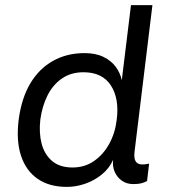

<svg xmlns="http://www.w3.org/2000/svg" viewBox="-20 -720 667 752"><path d="M423 -94Q408 -60 378 -36Q348 -12 312.5 0Q277 12 242 12Q173 12 127.5 -19.5Q82 -51 62.5 -109.5Q43 -168 53 -250Q64 -335 98.5 -393Q133 -451 187.5 -481.5Q242 -512 311 -512Q355 -512 385.5 -497Q416 -482 433.5 -458Q451 -434 457 -406L493 -700H577L507 -126Q503 -96 515 -83.5Q527 -71 564 -79L556 -11Q545 -5 533 -2Q521 1 502 1Q476 1 457 -12.5Q438 -26 429 -47.5Q420 -69 423 -94ZM264 -64Q312 -64 348.5 -89.5Q385 -115 408 -157Q431 -199 437 -250Q448 -333 414.5 -385Q381 -437 307 -437Q258 -437 222.5 -412.5Q187 -388 166 -346Q145 -304 138 -252Q132 -200 143 -157.5Q154 -115 184 -89.5Q214 -64 264 -64Z"/></svg>

Font: Inclusive Sans
Style: Italic
Weight: 400
Italic angle: -7°
Designer: Olivia King
Foundry: Olivia King
Version: Version 2.004